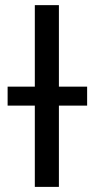

<svg xmlns="http://www.w3.org/2000/svg" viewBox="-20 -731 371 751"><path d="M210.4 -710.9V0H116.2V-710.9ZM320.8 -392.1V-317.9H9.8V-392.1Z"/></svg>

Font: RobotoDEMO
Style: Regular
Weight: 400
Designer: Christian Robertson
Foundry: Google
Version: Version 2.136